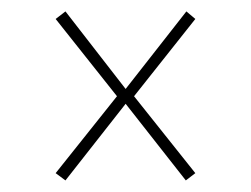

<svg xmlns="http://www.w3.org/2000/svg" viewBox="-20 -475 438 335"><path d="M305.2 -455.1 320.8 -441.9 213.9 -307.1 320.8 -172.9 304.2 -160.2 199.2 -293.9 94.2 -160.2 77.1 -172.9 184.1 -307.1 77.1 -441.9 94.2 -455.1 199.2 -319.8Z"/></svg>

Font: Fira Sans Compressed Thin
Style: Regular
Weight: 100
Width: 1
Designer: Carrois Corporate & Edenspiekermann AG
Foundry: Carrois Corporate GbR & Edenspiekermann AG
Version: Version 4.203;PS 004.203;hotconv 1.0.88;makeotf.lib2.5.64775